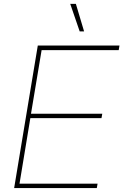

<svg xmlns="http://www.w3.org/2000/svg" viewBox="-20 -960 630 980"><path d="M52.2 0 172.9 -727.5H589.8L585.9 -704.1H192.4L138.2 -379.4H502L498 -356.9H134.8L79.6 -22.5H478L474.1 0ZM386.7 -799.8 338.4 -940.4H367.2L409.2 -799.8Z"/></svg>

Font: Inter 24pt Thin
Style: Italic
Weight: 250
Italic angle: -9.3988°
Version: Version 4.001;git-66647c0bb